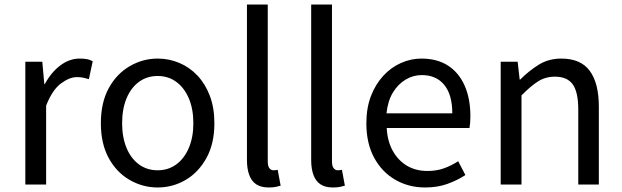

<svg xmlns="http://www.w3.org/2000/svg" viewBox="-20 -816 2752 849"><path d="M92 0V-543H167L176 -444H178Q206 -496 246.5 -526.5Q287 -557 332 -557Q351 -557 364.5 -554.5Q378 -552 390 -545L373 -466Q359 -470 348 -472.5Q337 -475 320 -475Q287 -475 249 -446.5Q211 -418 184 -349V0Z M677 13Q611 13 553 -20.5Q495 -54 460.5 -117.5Q426 -181 426 -271Q426 -362 460.5 -425.5Q495 -489 553 -523Q611 -557 677 -557Q727 -557 772.5 -538Q818 -519 853 -482Q888 -445 908 -392Q928 -339 928 -271Q928 -181 893 -117.5Q858 -54 801 -20.5Q744 13 677 13ZM677 -63Q724 -63 759.5 -89Q795 -115 815 -162Q835 -209 835 -271Q835 -334 815 -381Q795 -428 759.5 -454Q724 -480 677 -480Q630 -480 594.5 -454Q559 -428 539.5 -381Q520 -334 520 -271Q520 -209 539.5 -162Q559 -115 594.5 -89Q630 -63 677 -63Z M1168 13Q1134 13 1113 -1Q1092 -15 1082 -42.5Q1072 -70 1072 -108V-796H1164V-102Q1164 -81 1171.5 -72Q1179 -63 1189 -63Q1193 -63 1197 -63.5Q1201 -64 1208 -65L1221 5Q1211 8 1199 10.5Q1187 13 1168 13Z M1452 13Q1418 13 1397 -1Q1376 -15 1366 -42.5Q1356 -70 1356 -108V-796H1448V-102Q1448 -81 1455.5 -72Q1463 -63 1473 -63Q1477 -63 1481 -63.5Q1485 -64 1492 -65L1505 5Q1495 8 1483 10.5Q1471 13 1452 13Z M1860 13Q1787 13 1728 -21Q1669 -55 1634.5 -118.5Q1600 -182 1600 -271Q1600 -338 1620 -390.5Q1640 -443 1674.5 -480.5Q1709 -518 1753 -537.5Q1797 -557 1843 -557Q1913 -557 1961 -526Q2009 -495 2034.5 -437.5Q2060 -380 2060 -302Q2060 -287 2059 -274Q2058 -261 2056 -250H1690Q1693 -192 1716.5 -149.5Q1740 -107 1779 -83.5Q1818 -60 1870 -60Q1910 -60 1942.5 -71.5Q1975 -83 2006 -103L2038 -42Q2003 -19 1959 -3Q1915 13 1860 13ZM1689 -315H1980Q1980 -397 1944.5 -440.5Q1909 -484 1845 -484Q1807 -484 1773.5 -464Q1740 -444 1717.5 -407Q1695 -370 1689 -315Z M2194 0V-543H2269L2278 -464H2280Q2319 -503 2362.5 -530Q2406 -557 2462 -557Q2548 -557 2588 -502.5Q2628 -448 2628 -344V0H2537V-332Q2537 -409 2512.5 -443Q2488 -477 2434 -477Q2392 -477 2359 -456Q2326 -435 2286 -394V0Z"/></svg>

Font: Noto Sans KR Thin
Style: Regular
Weight: 400
Version: Version 2.004-H2;hotconv 1.0.118;makeotfexe 2.5.65603